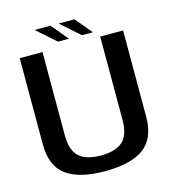

<svg xmlns="http://www.w3.org/2000/svg" viewBox="-117 -893 895 993"><g transform="rotate(-15 331.0 -396.0)"><path d="M324 4Q461 4 531 -46.2Q601 -96.5 601 -214.5V-675H478.5V-229Q478.5 -148.5 440.5 -114.2Q402.5 -80 324 -80Q246 -80 207.8 -114.2Q169.5 -148.5 169.5 -229V-675H47.5V-214.5Q47.5 -96.5 117.2 -46.2Q187 4 324 4ZM389.5 -706.5H448L373 -796H288ZM261 -706.5H319.5L244.5 -796H159.5Z"/></g></svg>

Font: Anybody Thin Medium
Style: Regular
Weight: 500
Version: Version 1.113;gftools[0.9.25]